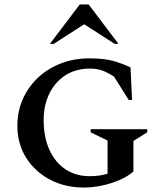

<svg xmlns="http://www.w3.org/2000/svg" viewBox="-20 -832 719 862"><path d="M356 10Q272 10 204.5 -25.5Q137 -61 97.5 -123.5Q58 -186 58 -267Q58 -334 83.5 -389.5Q109 -445 153 -485.5Q197 -526 255.5 -548Q314 -570 380 -570Q447 -570 488 -558.5Q529 -547 566 -529L573 -383H558L492 -488Q461 -508 437.5 -516Q414 -524 384 -524Q321 -524 274.5 -494.5Q228 -465 202 -412.5Q176 -360 176 -293Q176 -216 202 -159Q228 -102 274.5 -71.5Q321 -41 383 -41Q403 -41 423 -43.5Q443 -46 463 -52V-201L387 -238V-252H641V-238L579 -199V-62Q554 -40 517 -24Q480 -8 438 1Q396 10 356 10ZM204 -635 338 -812H378L512 -635H495L358 -723L221 -635Z"/></svg>

Font: Spectral SC SemiBold
Style: Regular
Weight: 600
Designer: Jean-Baptiste Levee
Foundry: Production Type
Version: Version 2.001